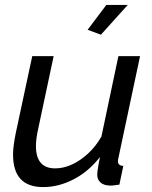

<svg xmlns="http://www.w3.org/2000/svg" viewBox="-20 -750 617 780"><path d="M155 10Q33 10 33 -122Q33 -141 36 -162.5Q39 -184 44 -209L111 -522H198L135 -226Q126 -186 126 -157Q126 -66 204 -66Q238 -66 272 -81.5Q306 -97 337.5 -126Q369 -155 392 -195L461 -522H549L461 -108Q460 -104 459.5 -101Q459 -98 459 -95Q459 -77 481 -76L465 0Q454 1 445.5 2.5Q437 4 430 4Q403 4 389 -8Q375 -20 375 -40Q375 -46 376 -54.5Q377 -63 379.5 -77Q382 -91 386 -112Q341 -54 280 -22Q219 10 155 10ZM390 -609 336 -629 412 -730H499Z"/></svg>

Font: Raleway Thin Medium
Style: Italic
Weight: 500
Italic angle: -12°
Version: Version 4.026